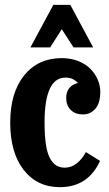

<svg xmlns="http://www.w3.org/2000/svg" viewBox="-20 -751 447 789"><path d="M282.2 -556.2 233.9 -630.9 186 -556.2H105L199.2 -731H269L362.8 -556.2ZM247.1 -62Q272.5 -62 294.7 -79.1Q316.9 -96.2 333 -126L391.1 -89.8Q341.8 18.1 226.1 18.1Q132.3 18.1 77.1 -53Q22 -124 22 -247.1Q22 -370.1 79.3 -441.2Q136.7 -512.2 233.9 -512.2Q271.5 -512.2 302.2 -499.8Q333 -487.3 352.3 -467.3Q371.6 -447.3 381.8 -423.1Q392.1 -398.9 392.1 -374Q392.1 -326.7 371.6 -303.7Q351.1 -280.8 320.8 -280.8Q289.6 -280.8 270.8 -299.1Q252 -317.4 252 -349.1Q252 -373.5 264.9 -389.2Q277.8 -404.8 300.8 -410.2Q287.6 -422.4 276.4 -427.2Q265.1 -432.1 249 -432.1Q163.1 -432.1 163.1 -247.1Q163.1 -192.9 168.9 -155.8Q174.8 -118.7 186.5 -98.6Q198.2 -78.6 212.6 -70.3Q227.1 -62 247.1 -62Z"/></svg>

Font: Margherita Black
Style: Regular
Weight: 900
Designer: James Puckett
Foundry: Dunwich Type Founders
Version: Version 1.008;hotconv 1.0.109;makeotfexe 2.5.65596